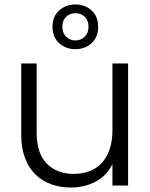

<svg xmlns="http://www.w3.org/2000/svg" viewBox="-20 -830 673 859"><path d="M553 0H483V-96Q458 -44 408 -17.5Q358 9 297 9Q250 9 209.5 -5.5Q169 -20 139 -49Q109 -78 92 -122.5Q75 -167 75 -227V-546H144V-235Q144 -144 189.5 -98Q235 -52 310 -52Q348 -52 380 -64Q412 -76 435 -100.5Q458 -125 470.5 -162Q483 -199 483 -249V-546H553ZM317 -649Q342 -649 359 -665.5Q376 -682 376 -710Q376 -739 359 -755Q342 -771 317 -771Q293 -771 276 -755Q259 -739 259 -710Q259 -682 276 -665.5Q293 -649 317 -649ZM317 -810Q360 -810 389.5 -783.5Q419 -757 419 -710Q419 -663 389.5 -636.5Q360 -610 317 -610Q275 -610 245 -636.5Q215 -663 215 -710Q215 -757 245 -783.5Q275 -810 317 -810Z"/></svg>

Font: SVN-Poppins Light
Style: Regular
Weight: 300
Designer: Ninad Kale (Devanagari), Jonny Pinhorn (Latin)
Foundry: Indian Type Foundry
Version: Version 3.002 2017; ttfautohint (v1.8.3)